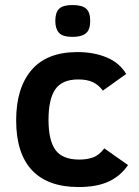

<svg xmlns="http://www.w3.org/2000/svg" viewBox="-20 -736 557 771"><path d="M494.1 -73.2Q464.8 -29.8 417 -7.3Q369.1 15.1 295.9 15.1Q171.9 15.1 108.4 -52.5Q44.9 -120.1 44.9 -252.9Q44.9 -382.3 106.4 -454.6Q168 -526.9 291 -526.9Q356.9 -526.9 408.4 -505.4Q460 -483.9 486.8 -439L393.1 -372.1Q376 -395 353 -406Q330.1 -417 293.9 -417Q229.5 -417 202.1 -377.4Q174.8 -337.9 174.8 -254.9Q174.8 -171.9 202.9 -133.5Q231 -95.2 298.8 -95.2Q328.1 -95.2 352.5 -103.5Q377 -111.8 398.9 -140.1ZM342.3 -651.9Q342.3 -616.2 324.7 -602.1Q307.1 -587.9 271 -587.9Q231 -587.9 216.6 -604.5Q202.1 -621.1 202.1 -651.9Q202.1 -686 217.5 -700.9Q232.9 -715.8 271 -715.8Q309.1 -715.8 325.7 -701.4Q342.3 -687 342.3 -651.9Z"/></svg>

Font: Clear Sans
Style: Bold
Weight: 700
Foundry: Intel Corporation
Version: Version 1.00